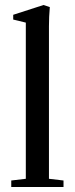

<svg xmlns="http://www.w3.org/2000/svg" viewBox="-20 -746 298 766"><path d="M24.9 0V-25.9L83 -32.7V-655.8L32.7 -668V-687L153.8 -726.1L178.7 -717.8Q175.3 -678.7 175.3 -641.1V-32.7L233.4 -25.9V0Z"/></svg>

Font: Elstob Medium
Style: Regular
Weight: 500
Designer: Peter S. Baker
Version: Version 1.015